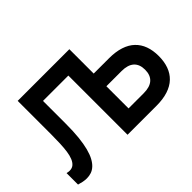

<svg xmlns="http://www.w3.org/2000/svg" viewBox="-126 -1032 1360 1360"><g transform="rotate(-45 554.0 -352.5)"><path d="M654.5 -476H807.5Q873.5 -476 922.8 -460Q972 -444 1004.2 -413.2Q1036.5 -382.5 1052.5 -338.5Q1068.5 -294.5 1068.5 -238Q1068.5 -182 1052.5 -137.8Q1036.5 -93.5 1004.2 -62.8Q972 -32 922.8 -16Q873.5 0 807.5 0H517.5V-593H263.5V-362.5Q263.5 -287.5 257.5 -230.5Q251.5 -173.5 240.5 -131.5Q229.5 -89.5 214.2 -61.5Q199 -33.5 180.5 -16.5Q162 0.5 140.5 7.8Q119 15 96 15Q77.5 15 58.5 11.2Q39.5 7.5 20 1.5V-113.5Q36 -109.5 47.5 -109.5Q72 -109.5 88 -123Q104 -136.5 114 -161Q124 -185.5 128.8 -219.2Q133.5 -253 135.2 -294Q137 -335 137 -381.5Q137 -428 137 -477.5V-720H654.5ZM806.5 -127Q868.5 -127 900 -155.2Q931.5 -183.5 931.5 -238Q931.5 -292.5 900 -320.8Q868.5 -349 806.5 -349H654.5V-127Z"/></g></svg>

Font: Vela Sans ExtBd
Style: Regular
Weight: 800
Designer: Principal design: Mikhail Sharanda - project Manrope.
Design modification: Ravid Balaliev
Foundry: Mikhail Sharanda
Version: Version 1.001